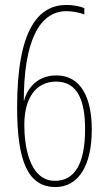

<svg xmlns="http://www.w3.org/2000/svg" viewBox="-20 -740 434 774"><path d="M49 -307C49 -91 92 14 204 14C295 14 350 -71 350 -217C350 -347 306 -436 207 -436C120 -436 85 -369 77 -334H76C76 -568 136 -695 248 -695C273 -695 301 -689 320 -682V-707C303 -715 274 -720 248 -720C137 -720 49 -626 49 -307ZM202 -11C94 -11 78 -162 78 -237C78 -345 125 -411 206 -411C294 -411 323 -333 323 -219C323 -82 282 -11 202 -11Z"/></svg>

Font: Noto Sans Myanmar ExtraCondensed Thin
Style: Regular
Weight: 100
Width: 2
Designer: Monotype Design Team
Foundry: Monotype Imaging Inc.
Version: Version 2.107